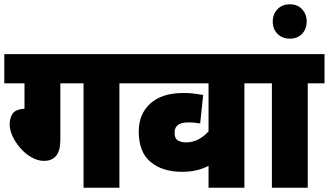

<svg xmlns="http://www.w3.org/2000/svg" viewBox="-20 -874 1531 894"><path d="M261 -486V-222Q261 -125 185 -125Q156 -125 127.5 -141Q99 -157 76 -183Q53 -209 39 -238.5Q25 -268 25 -295Q25 -325 39 -345Q53 -365 94 -368V-486H0V-622H614V-486H536V0H369V-486Z M1196 -486H1118V0H951V-102Q899 -74 828 -74Q736 -74 681 -120Q626 -166 626 -262Q626 -343 680 -392Q734 -441 833 -441Q860 -441 881.5 -438.5Q903 -436 926 -432L912 -299Q901 -301 887.5 -302.5Q874 -304 856 -304Q793 -304 793 -257Q793 -227 810 -219Q827 -211 845 -211Q878 -211 904.5 -225.5Q931 -240 951 -262V-486H600V-622H1196Z M1413 -486V0H1246V-486H1182V-622H1491V-486Z M1250 -774Q1250 -808 1272 -831Q1294 -854 1330 -854Q1365 -854 1386.5 -831Q1408 -808 1408 -774Q1408 -739 1386.5 -716.5Q1365 -694 1330 -694Q1294 -694 1272 -716.5Q1250 -739 1250 -774Z"/></svg>

Font: Noto Sans SemiCondensed Black
Style: Regular
Weight: 900
Width: 4
Designer: Monotype Design Team
Foundry: Monotype Imaging Inc.
Version: Version 2.013; ttfautohint (v1.8.4.7-5d5b)